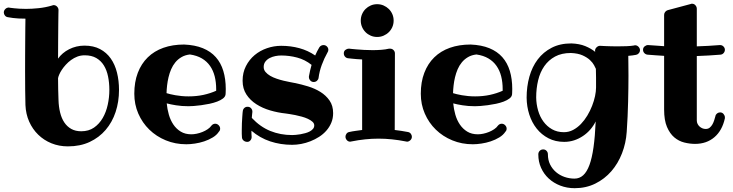

<svg xmlns="http://www.w3.org/2000/svg" viewBox="-70 -739 3888 1018"><path d="M509.8 -262.2Q509.8 -300.3 502.9 -333.7Q496.1 -367.2 480.7 -392.1Q465.3 -417 440.4 -431.4Q415.5 -445.8 378.9 -445.8Q358.4 -445.8 340.3 -439Q322.3 -432.1 306.9 -420.9Q291.5 -409.7 279.1 -396Q266.6 -382.3 257.8 -368.9Q249 -355.5 243.9 -343.5Q238.8 -331.5 237.8 -324.2Q237.8 -293.9 238.5 -265.1Q239.3 -236.3 240.2 -209Q241.2 -172.9 248.8 -142.3Q256.3 -111.8 271 -89.8Q285.6 -67.9 307.9 -55.4Q330.1 -43 360.8 -43Q400.4 -43 428.5 -62.5Q456.5 -82 474.6 -113.3Q492.7 -144.5 501.2 -183.6Q509.8 -222.7 509.8 -262.2ZM561 -262.2Q561 -199.7 543 -145.3Q524.9 -90.8 490.2 -50.3Q455.6 -9.8 405.3 13.7Q355 37.1 290 37.1Q243.2 37.1 202.9 20.8Q162.6 4.4 132.6 -24.9Q102.5 -54.2 84.7 -94.2Q66.9 -134.3 64.9 -182.1Q64 -212.4 63.5 -259.5Q63 -306.6 63 -360.8Q63 -401.4 63.2 -442.9Q63.5 -484.4 63.7 -521.7Q64 -559.1 64.2 -589.8Q64.5 -620.6 64.9 -640.1Q24.4 -640.1 -1 -643.6Q-26.4 -647 -28.8 -647.9Q-38.1 -649.4 -43.9 -656.7Q-49.8 -664.1 -49.8 -672.9Q-49.8 -679.2 -47.1 -684.1Q-44.4 -689 -40.5 -692.4Q-36.6 -695.8 -32.2 -697.5Q-27.8 -699.2 -23.9 -699.2Q-22.9 -699.2 -22 -699.2Q-21 -699.2 -20 -698.2Q-19.5 -698.2 -12.7 -697.3Q-5.9 -696.3 5.9 -695.1Q17.6 -693.8 33.4 -692.9Q49.3 -691.9 67.9 -691.9Q98.1 -691.9 134.3 -695.6Q170.4 -699.2 207 -710Q210.9 -711.9 213.9 -711.9Q225.1 -711.9 232.7 -703.9Q240.2 -695.8 240.2 -686V-685.1Q240.2 -684.6 239.7 -663.3Q239.3 -642.1 239 -606.7Q238.8 -571.3 238.3 -524.9Q237.8 -478.5 237.8 -428.2Q248.5 -443.4 263.4 -456.1Q278.3 -468.8 296.6 -478Q314.9 -487.3 335.4 -492.2Q356 -497.1 377.9 -497.1Q425.8 -497.1 460.4 -478.8Q495.1 -460.4 517.3 -428.7Q539.6 -397 550.3 -354Q561 -311 561 -262.2Z M1076.2 -257.8V-266.1Q1076.2 -302.7 1068.4 -334Q1060.5 -365.2 1043.7 -389.4Q1026.9 -413.6 1000.5 -429.2Q974.1 -444.8 937 -450.2Q911.1 -447.3 892.1 -436Q873 -424.8 859.6 -408.4Q846.2 -392.1 837.4 -371.6Q828.6 -351.1 823.5 -329.3Q818.4 -307.6 815.9 -285.9Q813.5 -264.2 813 -245.1Q820.8 -242.7 832.8 -239.7Q844.7 -236.8 859.9 -234.1Q875 -231.4 892.8 -229.7Q910.6 -228 930.2 -228Q971.7 -228 1008.1 -235.8Q1044.4 -243.7 1076.2 -257.8ZM1126 -238.8Q1124.5 -226.1 1112.3 -216.8Q1100.1 -207.5 1081.5 -200.4Q1063 -193.4 1040.8 -188.7Q1018.6 -184.1 997.1 -181.2Q975.6 -178.2 957.5 -177Q939.5 -175.8 929.2 -175.8Q893.6 -175.8 863.5 -180.7Q833.5 -185.5 814 -190.9Q816.9 -160.6 825.2 -131.3Q833.5 -102.1 849.1 -78.9Q864.7 -55.7 888.2 -41.3Q911.6 -26.9 944.8 -26.9Q957 -26.9 972.7 -30Q988.3 -33.2 1003.4 -39.3Q1018.6 -45.4 1031.2 -54Q1043.9 -62.5 1051.3 -73.2Q1059.6 -83 1071.3 -83Q1081.5 -83 1089.4 -75Q1097.2 -66.9 1097.2 -57.1Q1097.2 -46.9 1090.8 -41Q1079.1 -22.9 1058.1 -10.3Q1037.1 2.4 1012.7 10.5Q988.3 18.6 963.4 22.2Q938.5 25.9 918 25.9Q859.4 25.9 809.1 5.1Q758.8 -15.6 721.7 -51.8Q684.6 -87.9 663.3 -136.7Q642.1 -185.5 642.1 -242.2Q642.1 -304.2 660.6 -352.8Q679.2 -401.4 713.4 -434.8Q747.6 -468.3 796.4 -485.6Q845.2 -502.9 906.2 -502.9Q963.9 -500.5 1005.6 -483.4Q1047.4 -466.3 1074.2 -436Q1101.1 -405.8 1114 -363Q1127 -320.3 1127 -267.1Q1127 -254.9 1126.5 -247.8Q1126 -240.7 1126 -238.8Z M1696.3 -139.2Q1696.3 -111.3 1686.5 -88.1Q1676.8 -64.9 1660.2 -46.1Q1643.6 -27.3 1621.8 -13.4Q1600.1 0.5 1575.9 10Q1551.8 19.5 1526.9 24.2Q1502 28.8 1479 28.8Q1417 28.8 1362.3 10.5Q1307.6 -7.8 1263.2 -45.9Q1263.2 -37.6 1263.2 -29.5Q1263.2 -21.5 1264.2 -14.2V-12.2Q1264.2 -2.4 1257.6 5.4Q1251 13.2 1241.2 13.2Q1230 13.2 1221.9 6.6Q1213.9 0 1212.9 -9.8Q1211.9 -19.5 1211.9 -29.5Q1211.9 -39.6 1211.9 -49.8Q1211.9 -67.9 1212.6 -85.4Q1213.4 -103 1214.4 -116.9Q1215.3 -130.9 1216.1 -139.9Q1216.8 -148.9 1217.3 -149.9Q1218.3 -159.7 1225.3 -166.3Q1232.4 -172.9 1242.2 -172.9Q1254.4 -172.9 1261.2 -165Q1268.1 -157.2 1268.1 -147.9V-145Q1267.6 -141.1 1267.1 -136.2Q1266.6 -132.3 1266.1 -126.5Q1265.6 -120.6 1265.1 -113.8Q1309.6 -66.4 1363 -44.7Q1416.5 -22.9 1479 -22.9Q1486.3 -22.9 1498 -23.9Q1509.8 -24.9 1522.7 -27.1Q1535.6 -29.3 1548.8 -33Q1562 -36.6 1572.5 -42.2Q1583 -47.9 1589.6 -55.7Q1596.2 -63.5 1596.2 -74.2Q1596.2 -85 1586.7 -93.5Q1577.1 -102.1 1562.5 -108.9Q1547.9 -115.7 1530 -120.6Q1512.2 -125.5 1495.4 -128.9Q1478.5 -132.3 1465.1 -134.3Q1451.7 -136.2 1445.3 -137.2Q1403.3 -141.6 1362.5 -153.6Q1321.8 -165.5 1289.1 -186.5Q1256.3 -207.5 1236.3 -238.3Q1216.3 -269 1216.3 -311Q1216.3 -354 1233.9 -388.4Q1251.5 -422.9 1280 -446.8Q1308.6 -470.7 1345.5 -483.4Q1382.3 -496.1 1420.9 -496.1Q1471.7 -496.1 1517.3 -483.6Q1563 -471.2 1601.1 -444.8Q1605.5 -455.6 1611.3 -466.6Q1617.2 -477.5 1623 -487.8Q1627 -494.1 1633.1 -497.1Q1639.2 -500 1645 -500Q1656.2 -500 1663.6 -492.4Q1670.9 -484.9 1670.9 -475.1Q1670.9 -467.3 1667 -461.9Q1648.4 -428.7 1636 -394.8Q1623.5 -360.8 1619.1 -326.2Q1617.7 -316.9 1610.4 -310.5Q1603 -304.2 1593.3 -304.2Q1582.5 -304.2 1575.2 -312.3Q1567.9 -320.3 1567.9 -330.1V-334Q1573.2 -364.3 1582 -395Q1546.9 -422.9 1505.4 -433.8Q1463.9 -444.8 1420.9 -444.8Q1406.2 -444.8 1390.1 -441.7Q1374 -438.5 1360.1 -431.4Q1346.2 -424.3 1337.2 -412.6Q1328.1 -400.9 1328.1 -383.8Q1328.1 -368.7 1337.9 -357.2Q1347.7 -345.7 1362.8 -336.9Q1377.9 -328.1 1396.7 -321.8Q1415.5 -315.4 1433.8 -311Q1452.1 -306.6 1468 -303.7Q1483.9 -300.8 1493.2 -298.8Q1527.3 -292 1563.2 -281Q1599.1 -270 1628.7 -251.7Q1658.2 -233.4 1677.2 -206.1Q1696.3 -178.7 1696.3 -139.2Z M2087.9 12.2Q2086.9 12.2 2085.7 11.7Q2084.5 11.2 2083 11.2Q2043.5 3.4 2007.8 -0.2Q1972.2 -3.9 1937 -3.9Q1901.4 -3.9 1866.2 -0.2Q1831.1 3.4 1792 11.2Q1790.5 11.2 1789.6 11.7Q1788.6 12.2 1787.1 12.2Q1775.9 12.2 1768.8 3.9Q1761.7 -4.4 1761.7 -14.2Q1761.7 -22.9 1767.3 -30.3Q1772.9 -37.6 1781.7 -39.1Q1798.8 -43 1816.2 -45.2Q1833.5 -47.4 1850.1 -49.8V-423.8Q1819.3 -425.3 1798.3 -427.7Q1777.3 -430.2 1774.9 -430.2Q1765.1 -431.6 1759 -439Q1752.9 -446.3 1752.9 -456.1Q1752.9 -468.3 1761.7 -474.6Q1770.5 -481 1778.8 -481H1781.7Q1782.2 -481 1793 -479.7Q1803.7 -478.5 1821 -477.1Q1838.4 -475.6 1860.4 -474.4Q1882.3 -473.1 1905.8 -473.1Q1929.2 -473.1 1951.7 -474.9Q1974.1 -476.6 1992.7 -481H1998Q2009.3 -481 2016.6 -473.4Q2023.9 -465.8 2023.9 -456.1L2022.9 -49.8Q2040 -47.4 2057.4 -45.2Q2074.7 -43 2092.8 -39.1Q2102.1 -37.6 2107.9 -30.3Q2113.8 -22.9 2113.8 -14.2Q2113.8 -2.9 2105.5 4.6Q2097.2 12.2 2087.9 12.2ZM2017.1 -629.9Q2017.1 -611.8 2010.3 -595.9Q2003.4 -580.1 1991.5 -568.4Q1979.5 -556.6 1963.6 -549.8Q1947.8 -543 1929.7 -543Q1911.6 -543 1895.8 -549.8Q1879.9 -556.6 1868.2 -568.4Q1856.4 -580.1 1849.6 -595.9Q1842.8 -611.8 1842.8 -629.9Q1842.8 -647.9 1849.6 -663.8Q1856.4 -679.7 1868.2 -691.4Q1879.9 -703.1 1895.8 -710Q1911.6 -716.8 1929.7 -716.8Q1947.8 -716.8 1963.6 -710Q1979.5 -703.1 1991.5 -691.4Q2003.4 -679.7 2010.3 -663.8Q2017.1 -647.9 2017.1 -629.9Z M2595.2 -257.8V-266.1Q2595.2 -302.7 2587.4 -334Q2579.6 -365.2 2562.7 -389.4Q2545.9 -413.6 2519.5 -429.2Q2493.2 -444.8 2456.1 -450.2Q2430.2 -447.3 2411.1 -436Q2392.1 -424.8 2378.7 -408.4Q2365.2 -392.1 2356.4 -371.6Q2347.7 -351.1 2342.5 -329.3Q2337.4 -307.6 2335 -285.9Q2332.5 -264.2 2332 -245.1Q2339.8 -242.7 2351.8 -239.7Q2363.8 -236.8 2378.9 -234.1Q2394 -231.4 2411.9 -229.7Q2429.7 -228 2449.2 -228Q2490.7 -228 2527.1 -235.8Q2563.5 -243.7 2595.2 -257.8ZM2645 -238.8Q2643.6 -226.1 2631.3 -216.8Q2619.1 -207.5 2600.6 -200.4Q2582 -193.4 2559.8 -188.7Q2537.6 -184.1 2516.1 -181.2Q2494.6 -178.2 2476.6 -177Q2458.5 -175.8 2448.2 -175.8Q2412.6 -175.8 2382.6 -180.7Q2352.5 -185.5 2333 -190.9Q2335.9 -160.6 2344.2 -131.3Q2352.5 -102.1 2368.2 -78.9Q2383.8 -55.7 2407.2 -41.3Q2430.7 -26.9 2463.9 -26.9Q2476.1 -26.9 2491.7 -30Q2507.3 -33.2 2522.5 -39.3Q2537.6 -45.4 2550.3 -54Q2563 -62.5 2570.3 -73.2Q2578.6 -83 2590.3 -83Q2600.6 -83 2608.4 -75Q2616.2 -66.9 2616.2 -57.1Q2616.2 -46.9 2609.9 -41Q2598.1 -22.9 2577.1 -10.3Q2556.2 2.4 2531.7 10.5Q2507.3 18.6 2482.4 22.2Q2457.5 25.9 2437 25.9Q2378.4 25.9 2328.1 5.1Q2277.8 -15.6 2240.7 -51.8Q2203.6 -87.9 2182.4 -136.7Q2161.1 -185.5 2161.1 -242.2Q2161.1 -304.2 2179.7 -352.8Q2198.2 -401.4 2232.4 -434.8Q2266.6 -468.3 2315.4 -485.6Q2364.3 -502.9 2425.3 -502.9Q2482.9 -500.5 2524.7 -483.4Q2566.4 -466.3 2593.3 -436Q2620.1 -405.8 2633.1 -363Q2646 -320.3 2646 -267.1Q2646 -254.9 2645.5 -247.8Q2645 -240.7 2645 -238.8Z M3090.3 -274.9Q3090.3 -302.7 3090.3 -327.4Q3090.3 -352.1 3089.4 -374Q3086.9 -379.9 3079.8 -393.3Q3072.8 -406.7 3057.9 -420.7Q3043 -434.6 3018.6 -445.6Q2994.1 -456.5 2957 -458Q2907.7 -458 2873 -439.2Q2838.4 -420.4 2815.9 -388.2Q2793.5 -356 2783.2 -313Q2772.9 -270 2772.9 -222.2Q2773.4 -186.5 2783 -153.3Q2792.5 -120.1 2811.3 -94.5Q2830.1 -68.8 2857.2 -53.5Q2884.3 -38.1 2919.9 -38.1Q2945.8 -38.1 2968.5 -50Q2991.2 -62 3010.3 -81.8Q3029.3 -101.6 3044.2 -126.5Q3059.1 -151.4 3069.3 -177.7Q3079.6 -204.1 3085 -229.5Q3090.3 -254.9 3090.3 -274.9ZM3323.2 -473.1Q3323.2 -463.9 3317.1 -456.8Q3311 -449.7 3302.2 -448.2Q3293 -446.3 3282.7 -445.1Q3272.5 -443.8 3261.2 -442.9Q3261.2 -427.7 3261.7 -401.1Q3262.2 -374.5 3262.2 -337.9Q3262.2 -307.6 3261.7 -272.7Q3261.2 -237.8 3260.3 -199.7Q3259.3 -161.6 3257.6 -121.3Q3255.9 -81.1 3252.9 -40Q3249 19.5 3228 73.7Q3207 127.9 3171.4 168.9Q3135.7 210 3086.4 234.4Q3037.1 258.8 2977.1 258.8Q2936 258.8 2900.6 245.1Q2865.2 231.4 2839.4 207.5Q2813.5 183.6 2798.8 150.9Q2784.2 118.2 2784.2 80.1V79.1Q2784.2 68.4 2791.5 60.8Q2798.8 53.2 2810.1 53.2Q2820.8 53.2 2827.9 60.8Q2835 68.4 2835 79.1Q2835 109.4 2846.7 133.1Q2858.4 156.7 2878.2 173.6Q2897.9 190.4 2923.3 199.2Q2948.7 208 2976.1 208Q3002.4 208 3022 190.4Q3041.5 172.9 3055.2 136Q3068.8 99.1 3076.9 41.7Q3085 -15.6 3088.4 -95.2Q3077.1 -72.3 3060.1 -52.5Q3043 -32.7 3021.2 -18.1Q2999.5 -3.4 2974.4 4.9Q2949.2 13.2 2921.4 13.2Q2874.5 13.2 2837.9 -5.9Q2801.3 -24.9 2775.6 -57.1Q2750 -89.4 2736.3 -131.8Q2722.7 -174.3 2722.2 -221.2Q2722.2 -279.8 2736.8 -332.3Q2751.5 -384.8 2781 -423.8Q2810.5 -462.9 2855 -485.8Q2899.4 -508.8 2959 -508.8Q3002 -507.3 3033 -494.6Q3064 -481.9 3085.9 -463.9L3085 -469.2V-470.2Q3085 -480.5 3093.3 -488.3Q3101.6 -496.1 3111.3 -496.1H3112.3Q3112.8 -496.1 3120.6 -495.6Q3128.4 -495.1 3140.9 -494.6Q3153.3 -494.1 3169.7 -493.7Q3186 -493.2 3203.1 -493.2Q3228 -493.2 3252.2 -494.1Q3276.4 -495.1 3293 -498Q3293.9 -499 3295.2 -499Q3296.4 -499 3297.4 -499Q3307.6 -499 3315.4 -491Q3323.2 -482.9 3323.2 -473.1Z M3773.4 -475.1Q3773.4 -465.3 3766.8 -457.8Q3760.3 -450.2 3750.5 -449.2Q3718.8 -446.8 3687.5 -444.8Q3656.2 -442.9 3624.5 -441.9V-100.1Q3624.5 -90.3 3628.7 -82Q3632.8 -73.7 3639.4 -67.9Q3646 -62 3654.3 -58.6Q3662.6 -55.2 3671.4 -55.2Q3684.6 -55.2 3693.1 -62.3Q3701.7 -69.3 3707.5 -79.8Q3713.4 -90.3 3717 -102.1Q3720.7 -113.8 3723.1 -123Q3724.6 -131.8 3731.9 -137.5Q3739.3 -143.1 3748 -143.1Q3759.3 -143.1 3766.4 -134.5Q3773.4 -126 3773.4 -117.2V-111.8Q3759.3 -46.9 3717.8 -11.5Q3676.3 23.9 3615.2 23.9Q3587.4 23.9 3558.1 16.6Q3528.8 9.3 3505.1 -10.7Q3481.4 -30.8 3466.3 -66.2Q3451.2 -101.6 3451.2 -158.2V-442.9Q3429.2 -444.3 3407 -445.8Q3384.8 -447.3 3362.3 -449.2Q3352.5 -450.7 3345.9 -458Q3339.4 -465.3 3339.4 -475.1Q3339.4 -486.3 3347.9 -493.2Q3356.4 -500 3365.2 -500H3367.2Q3388.7 -498.5 3409.4 -497.1Q3430.2 -495.6 3451.2 -494.1V-660.2Q3451.2 -668.5 3456.5 -675.5Q3461.9 -682.6 3470.2 -685.1L3592.3 -717.8Q3593.8 -718.8 3595.7 -719Q3597.7 -719.2 3599.1 -719.2Q3610.4 -719.2 3617.4 -710.9Q3624.5 -702.6 3624.5 -692.9V-493.2Q3654.3 -494.1 3684.8 -495.8Q3715.3 -497.6 3746.1 -500H3748Q3758.8 -500 3766.1 -492.4Q3773.4 -484.9 3773.4 -475.1Z"/></svg>

Font: Ribeye
Style: Regular
Weight: 400
Designer: Astigmatic (AOETI)
Foundry: Astigmatic (AOETI)
Version: Version 1.000